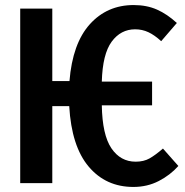

<svg xmlns="http://www.w3.org/2000/svg" viewBox="-20 -725 734 760"><path d="M686 -68Q654 -32 608.5 -8.5Q563 15 508 15Q399 15 331 -65.5Q263 -146 254 -305H187V0H60V-691H187V-404H255Q267 -553 335.5 -629Q404 -705 509 -705Q561 -705 601.5 -687Q642 -669 680 -634L618 -562Q592 -586 567.5 -597.5Q543 -609 515 -609Q458 -609 422 -560Q386 -511 383 -402H582V-308H383Q385 -191 421 -138Q457 -85 517 -85Q549 -85 572 -98Q595 -111 625 -137Z"/></svg>

Font: Fira Sans Compressed Medium
Style: Regular
Weight: 500
Width: 1
Designer: bBox Type GmbH & Carrois Corporate GbR & Edenspiekermann AG
Foundry: bBox Type GmbH & Carrois Corporate GbR & Edenspiekermann AG
Version: Version 4.301